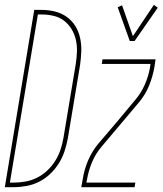

<svg xmlns="http://www.w3.org/2000/svg" viewBox="-45 -776 674 796"><path d="M-25 0 97 -735H127Q155 -735 182 -728.5Q209 -722 231 -706.5Q253 -691 267 -668.5Q281 -646 287 -619Q293 -592 292 -563.5Q291 -535 287 -507L236 -201Q231 -175 222.5 -149Q214 -123 199 -99Q184 -75 163 -55Q142 -35 117 -22.5Q92 -10 65 -5Q38 0 12 0ZM12 -19Q37 -19 61.5 -23.5Q86 -28 109 -39.5Q132 -51 151.5 -69.5Q171 -88 184.5 -110Q198 -132 206 -156Q214 -180 218 -204L269 -510Q273 -536 274 -561.5Q275 -587 269.5 -611Q264 -635 251.5 -655.5Q239 -676 220 -690.5Q201 -705 176.5 -710.5Q152 -716 127 -716H112L-4 -19ZM493 -606 443 -746 461 -754 506 -626 593 -756 609 -744 513 -606ZM292 0 298 -33Q304 -73 320.5 -111.5Q337 -150 364 -182L440 -271L515 -361Q540 -390 555.5 -425.5Q571 -461 577 -497L579 -511H377L380 -530H600L595 -497Q588 -457 572 -418.5Q556 -380 528 -348L377 -169Q352 -140 337 -104.5Q322 -69 316 -33L313 -19H516L513 0Z"/></svg>

Font: Iosevka Curly ThExObl
Style: Regular
Weight: 100
Width: 7
Italic angle: -9°
Monospace: yes
Designer: Belleve Invis
Foundry: Belleve Invis
Version: Version 11.1.0; ttfautohint (v1.8.3)